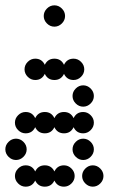

<svg xmlns="http://www.w3.org/2000/svg" viewBox="-20 -700 472 720"><path d="M300 -12Q288 -24 288 -40Q288 -56 300 -68Q312 -80 328 -80Q344 -80 356 -68Q368 -56 368 -40Q368 -24 356 -12Q344 0 328 0Q312 0 300 -12ZM76 -80Q101 -80 112 -57Q123 -80 148 -80Q173 -80 184 -57Q195 -80 220 -80Q236 -80 248 -68Q260 -56 260 -40Q260 -24 248 -12Q236 0 220 0Q195 0 184 -23Q173 0 148 0Q123 0 112 -23Q101 0 76 0Q60 0 48 -12Q36 -24 36 -40Q36 -56 48 -68Q60 -80 76 -80ZM264 -112Q252 -124 252 -140Q252 -156 264 -168Q276 -180 292 -180Q308 -180 320 -168Q332 -156 332 -140Q332 -124 320 -112Q308 -100 292 -100Q276 -100 264 -112ZM12 -112Q0 -124 0 -140Q0 -156 12 -168Q24 -180 40 -180Q56 -180 68 -168Q80 -156 80 -140Q80 -124 68 -112Q56 -100 40 -100Q24 -100 12 -112ZM76 -280Q101 -280 112 -257Q123 -280 148 -280Q173 -280 184 -257Q195 -280 220 -280Q245 -280 256 -257Q267 -280 292 -280Q308 -280 320 -268Q332 -256 332 -240Q332 -224 320 -212Q308 -200 292 -200Q267 -200 256 -223Q245 -200 220 -200Q195 -200 184 -223Q173 -200 148 -200Q123 -200 112 -223Q101 -200 76 -200Q60 -200 48 -212Q36 -224 36 -240Q36 -256 48 -268Q60 -280 76 -280ZM264 -312Q252 -324 252 -340Q252 -356 264 -368Q276 -380 292 -380Q308 -380 320 -368Q332 -356 332 -340Q332 -324 320 -312Q308 -300 292 -300Q276 -300 264 -312ZM112 -480Q137 -480 148 -457Q159 -480 184 -480Q209 -480 220 -457Q231 -480 256 -480Q272 -480 284 -468Q296 -456 296 -440Q296 -424 284 -412Q272 -400 256 -400Q231 -400 220 -423Q209 -400 184 -400Q159 -400 148 -423Q137 -400 112 -400Q96 -400 84 -412Q72 -424 72 -440Q72 -456 84 -468Q96 -480 112 -480ZM156 -612Q144 -624 144 -640Q144 -656 156 -668Q168 -680 184 -680Q200 -680 212 -668Q224 -656 224 -640Q224 -624 212 -612Q200 -600 184 -600Q168 -600 156 -612Z"/></svg>

Font: Dotrice Condensed
Style: Regular
Weight: 400
Width: 2
Monospace: yes
Designer: Paul Flo Williams
Foundry: His Deeds Are Dust
Version: Version 1.001